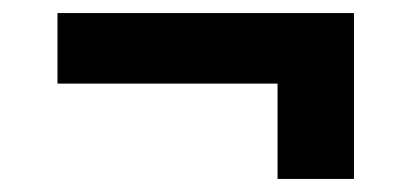

<svg xmlns="http://www.w3.org/2000/svg" viewBox="-20 -424 630 294"><path d="M405 -150V-296H68V-404H522V-150Z"/></svg>

Font: HostGroteskBold
Style: Bold
Weight: 700
Designer: Doukan Karapınar based on Poppins by Indian Type Foundry, Jonny Pinhorn
Foundry: Element Type
Version: Version 1.001; ttfautohint (v1.8.4.7-5d5b)